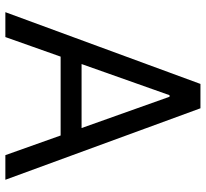

<svg xmlns="http://www.w3.org/2000/svg" viewBox="-46 -722 768 716"><g transform="rotate(90 338.0 -364.0)"><path d="M118.2 0H25.4L293 -727.5H383.8L650.4 0H558.6L340.8 -612.3H335ZM152.3 -284.2H524.4V-206.1H152.3Z"/></g></svg>

Font: Inter
Style: Regular
Weight: 400
Designer: Rasmus Andersson
Foundry: rsms
Version: Version 4.000;git-8c9346024